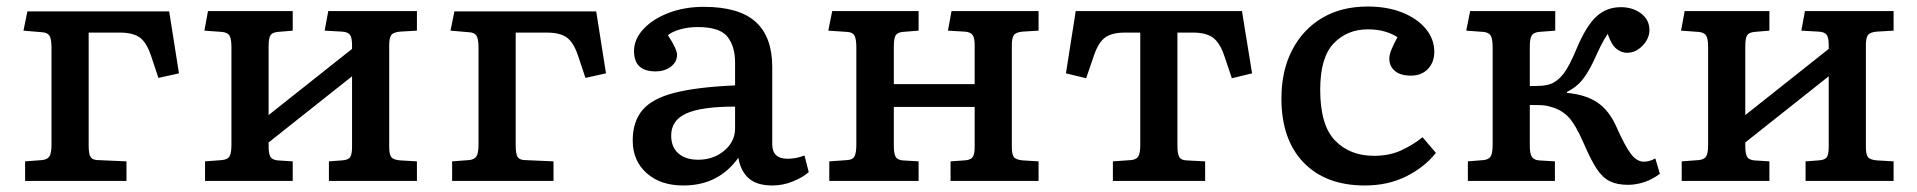

<svg xmlns="http://www.w3.org/2000/svg" viewBox="-20 -555 5880 589"><path d="M57 0V-60L110 -64Q126 -66 132 -76Q138 -86 138 -112V-408Q138 -435 132 -445Q126 -455 110 -456L52 -461L64 -520H499L529 -330L466 -316L443 -385Q429 -426 408 -440.5Q387 -455 348 -455H252V-109Q252 -85 257 -75Q262 -65 278 -64L368 -60V0Z M609 0V-60L662 -64Q679 -66 684.5 -76Q690 -86 690 -112V-409Q690 -435 684.5 -445Q679 -455 662 -457L607 -461L618 -521H878V-461L831 -457Q814 -455 809 -445.5Q804 -436 804 -412V-202L1060 -405V-416Q1060 -440 1053.5 -448.5Q1047 -457 1029 -458L976 -461L987 -521H1259V-461L1207 -458Q1186 -456 1180 -447Q1174 -438 1174 -417V-104Q1174 -82 1180 -73.5Q1186 -65 1207 -63L1259 -60V0H989V-60L1029 -63Q1047 -64 1053.5 -72Q1060 -80 1060 -105V-321L804 -118V-108Q804 -85 809 -75Q814 -65 831 -63L878 -60V0Z M1367 0V-60L1420 -64Q1436 -66 1442 -76Q1448 -86 1448 -112V-408Q1448 -435 1442 -445Q1436 -455 1420 -456L1362 -461L1374 -520H1809L1839 -330L1776 -316L1753 -385Q1739 -426 1718 -440.5Q1697 -455 1658 -455H1562V-109Q1562 -85 1567 -75Q1572 -65 1588 -64L1678 -60V0Z M2076 14Q2006 14 1963.5 -24Q1921 -62 1921 -124Q1921 -182 1951 -217.5Q1981 -253 2050 -270.5Q2119 -288 2235 -293V-363Q2235 -413 2211.5 -442.5Q2188 -472 2120 -472Q2092 -472 2067 -465Q2042 -458 2029 -447Q2044 -424 2050.5 -409.5Q2057 -395 2057 -387Q2057 -365 2038 -350.5Q2019 -336 1991 -336Q1925 -336 1925 -398Q1925 -435 1954 -466Q1983 -497 2031.5 -515.5Q2080 -534 2139 -534Q2247 -534 2298 -488Q2349 -442 2349 -350V-113Q2349 -68 2396 -68Q2422 -68 2448 -78L2461 -27Q2443 -11 2412.5 1.5Q2382 14 2349 14Q2302 14 2277 -8Q2252 -30 2245 -71Q2216 -30 2174 -8Q2132 14 2076 14ZM2122 -65Q2169 -65 2202 -93Q2235 -121 2235 -161V-228Q2132 -228 2085.5 -207Q2039 -186 2039 -139Q2039 -104 2061 -84.5Q2083 -65 2122 -65Z M2524 0V-60L2580 -64Q2596 -65 2601.5 -75.5Q2607 -86 2607 -112V-409Q2607 -435 2601.5 -445.5Q2596 -456 2580 -457L2521 -461L2533 -521H2798V-461L2748 -457Q2732 -455 2727 -445.5Q2722 -436 2722 -412V-297H2970V-416Q2970 -440 2963 -448.5Q2956 -457 2939 -458L2888 -461L2899 -521H3166V-461L3117 -458Q3096 -456 3090 -447Q3084 -438 3084 -417V-104Q3084 -82 3090 -73.5Q3096 -65 3117 -63L3166 -60V0H2896V-60L2939 -63Q2956 -64 2963 -72Q2970 -80 2970 -105V-227H2722V-108Q2722 -85 2727 -75Q2732 -65 2748 -63L2798 -60V0Z M3394 0V-60L3451 -64Q3467 -66 3472.5 -76Q3478 -86 3478 -112V-455H3430Q3392 -455 3371 -440.5Q3350 -426 3336 -385L3312 -315L3250 -330L3280 -521H3790L3821 -330L3759 -315L3735 -386Q3721 -426 3699.5 -440.5Q3678 -455 3641 -455H3592V-108Q3592 -85 3597 -74.5Q3602 -64 3619 -63L3677 -60V0Z M4167 14Q4047 14 3979 -56.5Q3911 -127 3911 -253Q3911 -338 3944 -401.5Q3977 -465 4036 -500Q4095 -535 4176 -535Q4236 -535 4282 -516.5Q4328 -498 4354 -466.5Q4380 -435 4380 -396Q4380 -364 4360.5 -343.5Q4341 -323 4308 -323Q4276 -323 4259 -337.5Q4242 -352 4242 -375Q4242 -386 4248 -401.5Q4254 -417 4267 -441Q4250 -452 4227.5 -458.5Q4205 -465 4176 -465Q4113 -465 4071.5 -422Q4030 -379 4030 -280Q4030 -171 4075.5 -124Q4121 -77 4195 -77Q4242 -77 4278 -93.5Q4314 -110 4344 -134L4385 -86Q4350 -42 4294 -14Q4238 14 4167 14Z M4974 12Q4941 12 4918.5 1Q4896 -10 4878 -37.5Q4860 -65 4839 -114Q4813 -174 4791 -196.5Q4769 -219 4738 -227Q4723 -232 4705.5 -232.5Q4688 -233 4673 -233V-108Q4673 -85 4678.5 -75Q4684 -65 4700 -63L4750 -60V0H4483V-60L4532 -64Q4548 -66 4553.5 -76Q4559 -86 4559 -112V-409Q4559 -435 4553.5 -445Q4548 -455 4532 -457L4478 -461L4490 -521H4751V-461L4700 -457Q4684 -455 4678.5 -445.5Q4673 -436 4673 -412V-291Q4693 -291 4709 -292Q4725 -293 4738 -298Q4759 -306 4777 -329.5Q4795 -353 4818 -409Q4847 -477 4878 -505Q4909 -533 4952 -533Q4989 -533 5014.5 -513.5Q5040 -494 5040 -463Q5040 -437 5019 -415Q4998 -393 4971 -393Q4954 -393 4938.5 -405.5Q4923 -418 4912 -451Q4901 -435 4891.5 -416Q4882 -397 4867 -364Q4850 -329 4832.5 -308Q4815 -287 4787 -273V-270Q4844 -265 4880.5 -240.5Q4917 -216 4940 -163Q4965 -107 4983 -83Q5001 -59 5023 -59Q5040 -59 5058 -69L5072 -22Q5050 -5 5024.5 3.5Q4999 12 4974 12Z M5139 0V-60L5192 -64Q5209 -66 5214.5 -76Q5220 -86 5220 -112V-409Q5220 -435 5214.5 -445Q5209 -455 5192 -457L5137 -461L5148 -521H5408V-461L5361 -457Q5344 -455 5339 -445.5Q5334 -436 5334 -412V-202L5590 -405V-416Q5590 -440 5583.5 -448.5Q5577 -457 5559 -458L5506 -461L5517 -521H5789V-461L5737 -458Q5716 -456 5710 -447Q5704 -438 5704 -417V-104Q5704 -82 5710 -73.5Q5716 -65 5737 -63L5789 -60V0H5519V-60L5559 -63Q5577 -64 5583.5 -72Q5590 -80 5590 -105V-321L5334 -118V-108Q5334 -85 5339 -75Q5344 -65 5361 -63L5408 -60V0Z"/></svg>

Font: Literata 7pt Medium
Style: Regular
Weight: 500
Designer: Latin by Veronika Burian and Jose Scaglione. Greek by Irene Vlachou. Cyrillic by Vera Evstafieva.
Foundry: TypeTogether
Version: Version 3.002